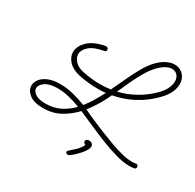

<svg xmlns="http://www.w3.org/2000/svg" viewBox="-189 -824 1335 1315"><g transform="rotate(30 479.0 -167.0)"><path d="M908 140Q859 140 797.5 122.5Q736 105 670.5 79Q605 53 544 25.5Q483 -2 435 -22Q390 27 331 59.5Q272 92 196 92Q123 92 87 63Q51 34 51 -3Q51 -29 69.5 -53.5Q88 -78 125 -94Q162 -110 217 -110Q274 -110 325 -96.5Q376 -83 425 -64Q451 -96 474 -134.5Q497 -173 518 -213Q485 -210 451 -210Q381 -210 307 -225Q246 -238 214.5 -271.5Q183 -305 183 -344Q183 -390 226 -432.5Q269 -475 357 -491H361Q369 -491 374.5 -485.5Q380 -480 380 -473Q380 -460 365 -457Q288 -443 254.5 -412.5Q221 -382 221 -350Q221 -319 246.5 -293.5Q272 -268 315 -260Q386 -245 453 -245Q496 -245 536 -251Q563 -308 589 -364Q615 -420 642.5 -468.5Q670 -517 702 -551Q736 -586 769 -602Q802 -618 830 -618Q872 -618 899.5 -589.5Q927 -561 927 -517Q927 -486 911 -451Q895 -416 860 -380Q796 -314 720.5 -274.5Q645 -235 562 -220Q555 -205 548.5 -191.5Q542 -178 535 -165Q519 -136 500 -106.5Q481 -77 459 -49Q492 -34 525.5 -18.5Q559 -3 594 11Q620 21 659 37Q698 53 742.5 69Q787 85 830.5 95.5Q874 106 908 106Q924 106 936 103Q938 103 939 102.5Q940 102 941 102Q949 102 953.5 108Q958 114 958 121Q958 134 944 137Q928 140 908 140ZM729 -527Q699 -495 673 -450.5Q647 -406 624 -356.5Q601 -307 580 -259Q650 -276 714 -311.5Q778 -347 833 -403Q863 -434 876 -463.5Q889 -493 889 -517Q889 -546 872.5 -564.5Q856 -583 829 -583Q808 -583 782.5 -569.5Q757 -556 729 -527ZM88 -3Q88 20 114.5 38.5Q141 57 196 57Q260 57 310.5 31.5Q361 6 401 -36H400Q356 -53 310 -64.5Q264 -76 217 -76Q154 -76 121 -53Q88 -30 88 -3ZM504 284Q496 284 489 279Q486 276 486 271Q486 262 494 257Q541 216 556 196.5Q571 177 575 166Q557 158 557 145Q557 137 564 131.5Q571 126 584 126Q598 126 607 134.5Q616 143 616 156Q616 171 598.5 197Q581 223 550 252Q543 259 534 266Q525 273 515 281Q509 284 504 284Z"/></g></svg>

Font: Meow Script
Style: Regular
Weight: 400
Designer: Robert E. Leuschke
Foundry: Robert E. Leuschke
Version: Version 1.010; ttfautohint (v1.8.3)